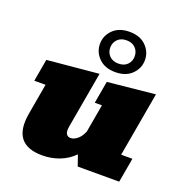

<svg xmlns="http://www.w3.org/2000/svg" viewBox="-144 -942 1039 1081"><g transform="rotate(20 376.0 -402.0)"><path d="M224.6 9.3Q40 9.3 74.7 -187L106.9 -370.6H39.6L63 -503.9L371.6 -532.7L312 -193.4Q307.1 -164.6 315.4 -150.9Q323.7 -137.2 341.3 -137.2Q361.3 -137.2 381.8 -154.1Q402.3 -170.9 415.5 -203.6L444.8 -370.6H401.9L425.3 -503.9L709.5 -532.7L641.6 -146.5H709L683.1 0H434.6L412.1 -64.9Q375.5 -27.8 327.1 -9.3Q278.8 9.3 224.6 9.3ZM450.7 -571.8Q387.7 -571.8 351.8 -607.7Q315.9 -643.6 315.9 -692.4Q315.9 -741.7 351.8 -777.3Q387.7 -813 450.7 -813Q513.7 -813 549.6 -777.1Q585.4 -741.2 585.4 -692.4Q585.4 -643.6 549.6 -607.7Q513.7 -571.8 450.7 -571.8ZM450.7 -623Q485.4 -623 504.6 -643.1Q523.9 -663.1 523.9 -692.4Q523.9 -721.7 504.6 -741.9Q485.4 -762.2 450.7 -762.2Q416.5 -762.2 397 -741.9Q377.4 -721.7 377.4 -692.4Q377.4 -663.1 397 -643.1Q416.5 -623 450.7 -623Z"/></g></svg>

Font: Bevan
Style: Italic
Weight: 400
Italic angle: -10°
Designer: Vernon Adams
Foundry: Vernon Adams
Version: Version 2.100; ttfautohint (v1.8.3)